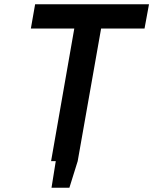

<svg xmlns="http://www.w3.org/2000/svg" viewBox="-20 -757 720 902"><path d="M222 125 242 0H220L329 -623H125L145 -737H680L659 -623H455L345 0L306 125Z"/></svg>

Font: Tomorrow Medium
Style: Italic
Weight: 500
Italic angle: -10°
Designer: Tony de Marco, Monica Rizzolli
Foundry: Just in Type
Version: Version 2.002